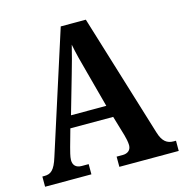

<svg xmlns="http://www.w3.org/2000/svg" viewBox="-106 -812 870 909"><g transform="rotate(-15 329.5 -357.0)"><path d="M4 0H231V-50H197C169 -50 155 -65 155 -90C155 -107 163 -134 167 -150L191 -236H401L430 -138C434 -124 439 -102 439 -87C439 -62 421 -50 398 -50H368V0H659V-50H648C616 -50 594 -65 580 -111L395 -714H272L83 -125C64 -63 45 -50 14 -50H4ZM210 -295 264 -483C277 -527 290 -576 300 -617C308 -574 321 -525 334 -478L383 -295Z"/></g></svg>

Font: Noto Serif Bengali Condensed
Style: Bold
Weight: 700
Width: 3
Designer: Juan Bruce, Universal Thirst, Indian Type Foundry and the Monotype Design Team.
Foundry: Monotype Imaging Inc.
Version: Version 2.003